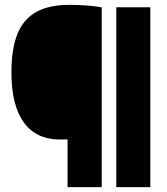

<svg xmlns="http://www.w3.org/2000/svg" viewBox="-20 -770 688 790"><path d="M258 -196.5 226.5 -196Q129 -196 78 -266.2Q27 -336.5 27 -472.5Q27 -569.5 51.8 -630.5Q76.5 -691.5 129 -720.8Q181.5 -750 265.5 -750Q339.5 -750 398.5 -740V0H258ZM458.5 0V-740H598.5V0Z"/></svg>

Font: Encode Sans SemiCondensed Black
Style: Regular
Weight: 900
Width: 4
Designer: Multiple Designers
Foundry: Impallari Type
Version: Version 2.000